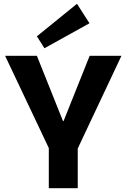

<svg xmlns="http://www.w3.org/2000/svg" viewBox="-20 -995 669 1015"><path d="M7 -700H175L313 -355H316L454 -700H622L390 -208H240ZM238 -276H391V0H238ZM453 -872 215 -740 175 -803 387 -975Z"/></svg>

Font: Pathway Extreme 8pt Thin 12pt
Style: Bold
Weight: 700
Version: Version 1.001;gftools[0.9.26]